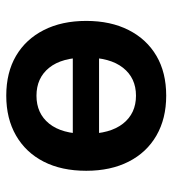

<svg xmlns="http://www.w3.org/2000/svg" viewBox="12 -566 564 629"><g transform="rotate(-90 294.5 -252.0)"><path d="M295 10Q220 10 164.5 -22Q109 -54 79 -113Q49 -172 49 -252Q49 -333 79 -391.5Q109 -450 164.5 -482Q220 -514 295 -514Q371 -514 425.5 -482Q480 -450 510 -391Q540 -332 540 -252Q540 -172 510 -113Q480 -54 425.5 -22Q371 10 295 10ZM295 -89Q353 -89 386.5 -131.5Q420 -174 420 -253Q420 -332 386.5 -373.5Q353 -415 295 -415Q237 -415 203.5 -373.5Q170 -332 170 -253Q170 -174 203.5 -131.5Q237 -89 295 -89ZM131 -210V-296H459V-210Z"/></g></svg>

Font: Nunitoga
Style: Bold
Weight: 700
Designer: Vernon Adams
Foundry: Vernon Adams
Version: Version 1.0